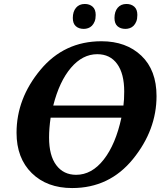

<svg xmlns="http://www.w3.org/2000/svg" viewBox="-20 -932 832 963"><path d="M488.8 -725.1Q612.8 -725.1 689 -652.6Q765.1 -580.1 765.1 -450.2Q765.1 -279.8 647 -134.3Q528.8 11.2 341.8 11.2Q215.8 11.2 139.4 -63.7Q63 -138.7 63 -266.1Q63 -437.5 182.4 -581.3Q301.8 -725.1 488.8 -725.1ZM247.1 -402.8H599.1Q603 -430.7 603 -473.1Q603 -562.5 567.6 -611.3Q532.2 -660.2 467.8 -660.2Q394 -660.2 335.9 -592Q277.8 -523.9 247.1 -402.8ZM588.9 -341.8H233.9Q226.1 -288.1 226.1 -242.2Q226.1 -151.4 262.5 -103.3Q298.8 -55.2 361.8 -55.2Q440.4 -55.2 500.2 -131.6Q560.1 -208 588.9 -341.8ZM460 -856.9Q460 -837.4 454.6 -824.2Q449.2 -811 440.9 -802.7Q432.6 -794.4 421.9 -790.8Q411.1 -787.1 400.4 -787.1Q375.5 -787.1 360.4 -800.5Q345.2 -814 345.2 -841.8Q345.2 -874 361.3 -893.1Q377.4 -912.1 405.3 -912.1Q429.2 -912.1 444.6 -898.4Q460 -884.8 460 -856.9ZM668.9 -856.9Q668.9 -837.4 663.6 -824.2Q658.2 -811 649.9 -802.7Q641.6 -794.4 630.9 -790.8Q620.1 -787.1 609.4 -787.1Q584.5 -787.1 569.3 -800.5Q554.2 -814 554.2 -841.8Q554.2 -874 570.3 -893.1Q586.4 -912.1 614.3 -912.1Q638.2 -912.1 653.6 -898.4Q668.9 -884.8 668.9 -856.9Z"/></svg>

Font: Droid Serif
Style: Bold Italic
Weight: 700
Italic angle: -12°
Designer: Monotype Design team
Foundry: Monotype Imaging Inc.
Version: Version 1.03